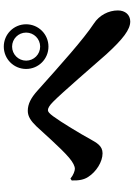

<svg xmlns="http://www.w3.org/2000/svg" viewBox="137 -898 725 1040"><g transform="rotate(-90 500.0 -378.5)"><path d="M767 -479C834 -479 888 -533 888 -600C888 -667 834 -721 767 -721C700 -721 646 -667 646 -600C646 -533 700 -479 767 -479ZM903 -36C939 -36 963 -63 963 -103C963 -153 937 -204 892 -233C807 -289 671 -411 528 -539C490 -573 457 -591 419 -591C388 -591 363 -573 335 -544C307 -515 219 -413 166 -368C139 -345 119 -336 105 -336C94 -336 71 -344 52 -360L42 -353C41 -314 46 -287 61 -264C89 -220 143 -186 189 -186C230 -186 246 -218 266 -253C293 -303 358 -411 390 -454C405 -474 414 -482 423 -482C433 -482 448 -474 468 -454C515 -408 667 -232 725 -166C809 -74 860 -36 903 -36ZM767 -524C725 -524 691 -558 691 -600C691 -642 725 -676 767 -676C809 -676 843 -642 843 -600C843 -558 809 -524 767 -524Z"/></g></svg>

Font: GenKiMin2 TW H
Style: Regular
Weight: 900
Version: Version 2.100;PS 2.1;hotconv 16.6.51;makeotf.lib2.5.65220 DE